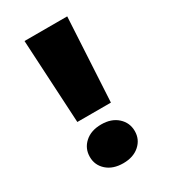

<svg xmlns="http://www.w3.org/2000/svg" viewBox="-188 -845 830 943"><g transform="rotate(-30 227.5 -373.5)"><path d="M100.1 -101.1Q100.1 -148.9 135 -180.4Q169.9 -211.9 228 -211.9Q285.2 -211.9 320.1 -180.4Q355 -148.9 355 -101.1Q355 -54.2 320.1 -23.2Q285.2 7.8 228 7.8Q169.9 7.8 135 -23.2Q100.1 -54.2 100.1 -101.1ZM106.9 -754.9H349.1L323.2 -280.8H132.8Z"/></g></svg>

Font: Poppins Black
Style: Regular
Weight: 900
Designer: Ninad Kale (Devanagari), Jonny Pinhorn (Latin)
Foundry: Indian Type Foundry
Version: 4.004